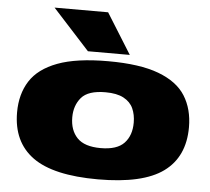

<svg xmlns="http://www.w3.org/2000/svg" viewBox="-55 -849 1005 918"><g transform="rotate(5 447.5 -390.0)"><path d="M35 -276Q35 -363 75 -426Q115 -489 205.5 -523Q296 -557 448 -557Q600 -557 690.5 -523Q781 -489 820.5 -426Q860 -363 860 -276Q860 -134 761.5 -62Q663 10 448 10Q233 10 134 -62Q35 -134 35 -276ZM300 -275Q300 -213 335 -176.5Q370 -140 448 -140Q526 -140 560.5 -176.5Q595 -213 595 -275Q595 -313 581.5 -343Q568 -373 535.5 -390.5Q503 -408 448 -408Q365 -408 332.5 -370Q300 -332 300 -275ZM347 -596 170 -790H427L548 -596Z"/></g></svg>

Font: Georama Extra Expanded ExtraBold
Style: Regular
Weight: 800
Width: 8
Designer: Jean-Baptiste Levee
Foundry: Production Type
Version: Version 1.000